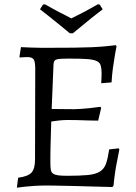

<svg xmlns="http://www.w3.org/2000/svg" viewBox="-20 -858 631 888"><path d="M213 -105Q213 -85 215 -73Q217 -61 225.5 -55Q234 -49 249.5 -47Q265 -45 292 -45Q351 -45 386.5 -48.5Q422 -52 442 -64.5Q462 -77 470.5 -101.5Q479 -126 485 -167L529 -172L532 -167Q527 -142 522 -115Q517 -92 512.5 -61.5Q508 -31 505 1L500 7Q440 6 384 4Q360 3 334.5 2.5Q309 2 284 1.5Q259 1 237 0.5Q215 0 197 0Q168 0 143 1.5Q118 3 99 5Q77 8 58 10L64 -36Q109 -42 125.5 -59.5Q142 -77 142 -120L143 -540Q143 -572 136 -583Q129 -594 106 -594Q101 -594 95 -593.5Q89 -593 84 -593Q78 -592 72 -592L70 -596L77 -640Q100 -639 124 -638Q144 -637 168.5 -637Q193 -637 216 -637Q276 -637 321 -637.5Q366 -638 401 -639.5Q436 -641 463.5 -643.5Q491 -646 516 -649L519 -643Q514 -620 510 -594Q506 -571 502 -541.5Q498 -512 496 -477L448 -473Q448 -481 449 -489Q449 -496 449.5 -503.5Q450 -511 450 -516Q450 -540 446 -554.5Q442 -569 426.5 -576Q411 -583 380.5 -585Q350 -587 297 -587Q273 -587 259 -586Q245 -585 238 -581.5Q231 -578 229 -570Q227 -562 227 -548L219 -354Q236 -354 267.5 -353.5Q299 -353 322 -353Q336 -353 356 -354.5Q376 -356 396 -358Q419 -361 444 -364L448 -359L434 -300Q409 -300 384 -301Q363 -302 338.5 -302.5Q314 -303 294 -303Q271 -303 250.5 -300.5Q230 -298 217 -296Q216 -255 215 -225Q214 -195 213.5 -172.5Q213 -150 213 -133.5Q213 -117 213 -105ZM455 -815Q430 -796 406 -777Q382 -758 362 -741Q339 -722 317 -704H303Q281 -722 258 -741Q238 -758 213.5 -777Q189 -796 165 -815L179 -837L188 -838Q223 -818 256.5 -800.5Q290 -783 310 -773Q331 -783 363.5 -800Q396 -817 432 -838L441 -837Z"/></svg>

Font: Alegreya
Style: Regular
Weight: 400
Designer: Juan Pablo del Peral
Foundry: Juan Pablo del Peral
Version: Version 1.003